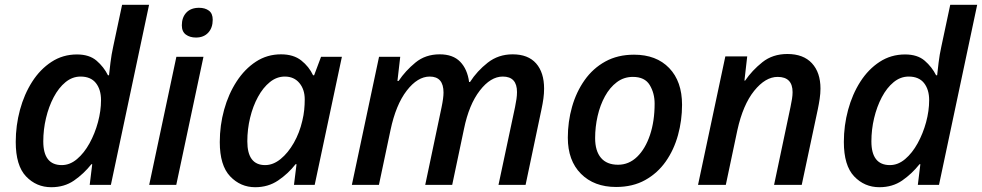

<svg xmlns="http://www.w3.org/2000/svg" viewBox="-20 -780 4143 810"><path d="M196.3 9.8Q133.3 9.8 89.8 -35.9Q46.4 -81.5 46.4 -181.2Q46.4 -250.5 64.2 -316.4Q82 -382.3 115.7 -435.1Q149.4 -487.8 197.3 -519Q245.1 -550.3 304.7 -550.3Q356.9 -550.3 387.5 -523.9Q418 -497.6 435.5 -462.4H439.9Q441.9 -481.4 446 -515.6Q450.2 -549.8 457.5 -583L495.1 -759.8H608.9L447.8 0H358.4L369.1 -87.4H365.7Q333 -46.4 292.2 -18.3Q251.5 9.8 196.3 9.8ZM240.7 -83.5Q274.9 -83.5 304.9 -108.9Q335 -134.3 357.7 -175.5Q380.4 -216.8 393.3 -264.6Q406.2 -312.5 406.2 -357.4Q406.2 -402.3 384.5 -429.7Q362.8 -457 319.8 -457Q285.2 -457 256.3 -433.3Q227.5 -409.7 206.5 -369.9Q185.5 -330.1 174.1 -281.7Q162.6 -233.4 162.6 -183.6Q162.6 -83.5 240.7 -83.5Z M806.6 -621.6Q781.2 -621.6 764.2 -634Q747.1 -646.5 747.1 -673.3Q747.1 -706.5 766.1 -726.8Q785.2 -747.1 819.8 -747.1Q845.2 -747.1 861.3 -735.1Q877.4 -723.1 877.4 -696.8Q877.4 -662.6 858.4 -642.1Q839.4 -621.6 806.6 -621.6ZM609.4 0 724.1 -540.5H838.4L723.6 0Z M1056.6 9.8Q994.6 9.8 950.9 -36.1Q907.2 -82 907.2 -180.7Q907.2 -251 925.5 -317.1Q943.8 -383.3 978 -436Q1012.2 -488.8 1059.6 -519.8Q1106.9 -550.8 1165.5 -550.8Q1218.3 -550.8 1251 -524.9Q1283.7 -499 1300.8 -462.4H1305.2L1334.5 -540.5H1422.4L1307.6 0H1220.2L1231 -87.4H1227.1Q1195.3 -46.9 1153.3 -18.6Q1111.3 9.8 1056.6 9.8ZM1098.6 -83.5Q1132.3 -83.5 1163.8 -109.1Q1195.3 -134.8 1219.5 -177.2Q1243.7 -219.7 1255.4 -270.5Q1261.2 -294.4 1263.4 -316.7Q1265.6 -338.9 1265.6 -360.8Q1265.6 -402.8 1242.9 -429.9Q1220.2 -457 1181.6 -457Q1147.5 -457 1118.7 -433.8Q1089.8 -410.6 1068.4 -371.3Q1046.9 -332 1035.2 -283.4Q1023.4 -234.9 1023.4 -183.6Q1023.4 -83.5 1098.6 -83.5Z M1464.4 0 1579.1 -540.5H1668.5L1656.7 -438.5H1661.6Q1690.4 -481.4 1732.7 -516.1Q1774.9 -550.8 1835 -550.8Q1891.1 -550.8 1921.4 -519.5Q1951.7 -488.3 1959 -434.1H1962.9Q1992.7 -480.5 2037.6 -515.6Q2082.5 -550.8 2142.6 -550.8Q2208 -550.8 2241.7 -512.5Q2275.4 -474.1 2275.4 -406.2Q2275.4 -385.7 2272.5 -364.3Q2269.5 -342.8 2264.6 -319.8L2197.3 0H2083L2152.8 -328.1Q2156.7 -347.2 2158.9 -362.5Q2161.1 -377.9 2161.1 -391.6Q2161.1 -457 2101.1 -457Q2049.8 -457 2004.2 -397.9Q1958.5 -338.9 1937.5 -236.3L1887.7 0H1773.9L1842.8 -327.1Q1851.1 -367.2 1851.1 -389.6Q1851.1 -457 1793 -457Q1741.7 -457 1695.8 -397.5Q1649.9 -337.9 1627.4 -231L1578.6 0Z M2579.1 8.8Q2486.3 8.8 2430.9 -46.9Q2375.5 -102.5 2375.5 -199.2Q2375.5 -266.6 2393.3 -329.3Q2411.1 -392.1 2446.3 -441.9Q2481.4 -491.7 2533.7 -520.5Q2585.9 -549.3 2654.8 -549.3Q2749 -549.3 2803.2 -492.9Q2857.4 -436.5 2857.4 -337.9Q2857.4 -272 2840.3 -210Q2823.2 -147.9 2788.6 -98.6Q2753.9 -49.3 2701.7 -20.3Q2649.4 8.8 2579.1 8.8ZM2587.4 -85Q2633.3 -85 2668 -118.7Q2702.6 -152.3 2722.2 -210.7Q2741.7 -269 2741.7 -342.8Q2741.7 -387.2 2720.9 -421.4Q2700.2 -455.6 2649.9 -455.6Q2611.8 -455.6 2582.3 -433.3Q2552.7 -411.1 2532.2 -373.8Q2511.7 -336.4 2501.2 -290.5Q2490.7 -244.6 2490.7 -197.3Q2490.7 -143.1 2515.4 -114Q2540 -85 2587.4 -85Z M2924.8 0 3040 -542H3132.3L3120.6 -439.9H3123.5Q3152.8 -482.9 3196.3 -517.6Q3239.7 -552.2 3301.8 -552.2Q3369.1 -552.2 3405.3 -513.2Q3441.4 -474.1 3441.4 -406.2Q3441.4 -385.7 3438 -363Q3434.6 -340.3 3430.2 -319.3L3362.3 0H3245.6L3314.9 -328.6Q3318.8 -347.7 3321.3 -362.8Q3323.7 -377.9 3323.7 -391.1Q3323.7 -455.6 3260.7 -455.6Q3209 -455.6 3161.6 -396.7Q3114.3 -337.9 3090.8 -231L3042 0Z M3689.9 9.8Q3627 9.8 3583.5 -35.9Q3540 -81.5 3540 -181.2Q3540 -250.5 3557.9 -316.4Q3575.7 -382.3 3609.4 -435.1Q3643.1 -487.8 3690.9 -519Q3738.8 -550.3 3798.3 -550.3Q3850.6 -550.3 3881.1 -523.9Q3911.6 -497.6 3929.2 -462.4H3933.6Q3935.5 -481.4 3939.7 -515.6Q3943.8 -549.8 3951.2 -583L3988.8 -759.8H4102.5L3941.4 0H3852.1L3862.8 -87.4H3859.4Q3826.7 -46.4 3785.9 -18.3Q3745.1 9.8 3689.9 9.8ZM3734.4 -83.5Q3768.6 -83.5 3798.6 -108.9Q3828.6 -134.3 3851.3 -175.5Q3874 -216.8 3887 -264.6Q3899.9 -312.5 3899.9 -357.4Q3899.9 -402.3 3878.2 -429.7Q3856.4 -457 3813.5 -457Q3778.8 -457 3750 -433.3Q3721.2 -409.7 3700.2 -369.9Q3679.2 -330.1 3667.7 -281.7Q3656.2 -233.4 3656.2 -183.6Q3656.2 -83.5 3734.4 -83.5Z"/></svg>

Font: Open Sans SemiBold
Style: Italic
Weight: 600
Italic angle: -12°
Designer: Monotype Design Team
Foundry: Monotype Imaging Inc.
Version: Version 3.003; ttfautohint (v1.8.4)